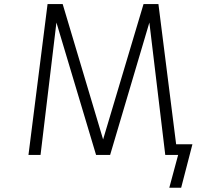

<svg xmlns="http://www.w3.org/2000/svg" viewBox="-20 -751 1040 932"><path d="M480.5 -74.2 676.8 -731.4H749L835 -50.8H914.1L859.4 160.2H801.8L844.7 1H835.9H798.8H782.2L705.1 -641.6L514.6 1H446.3L253.9 -641.6L176.8 1H118.2L210.9 -731.4H284.2Z"/></svg>

Font: Gen Shin Gothic Monospace Light
Style: Regular
Weight: 300
Designer: [Source Han Sans]
Ryoko NISHIZUKA  (kana & ideographs); Paul D. Hunt (Latin, Greek & Cyrillic); Wenlong ZHANG  (bopomofo
Version: Version 1.002.20150607